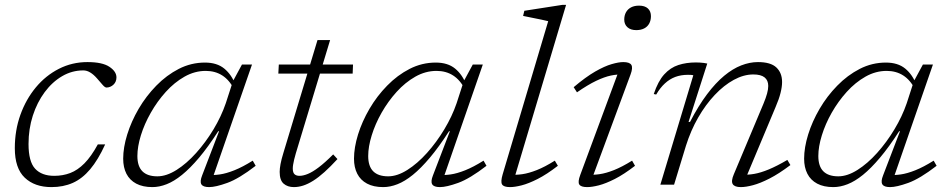

<svg xmlns="http://www.w3.org/2000/svg" viewBox="-20 -754 3868 784"><path d="M320 -466.5Q274 -466.5 233.8 -443Q193.5 -419.5 162.5 -377.8Q131.5 -336 114 -281.8Q96.5 -227.5 96.5 -166Q96.5 -94 123.5 -65Q150.5 -36 201.5 -36Q236.5 -36 266.8 -47.5Q297 -59 324.8 -87Q352.5 -115 379.5 -164.5H409.5Q380.5 -101 348.2 -62.8Q316 -24.5 277.2 -7.2Q238.5 10 190 10Q121.5 10 81 -28.5Q40.5 -67 40.5 -149Q40.5 -221.5 63.2 -285Q86 -348.5 126.2 -397Q166.5 -445.5 220.5 -473Q274.5 -500.5 337 -500.5Q398 -500.5 426.8 -481.2Q455.5 -462 455.5 -438Q455.5 -420 443.5 -408.5Q431.5 -397 415 -396.5Q408.5 -396.5 399 -407.5Q389.5 -418.5 376 -434Q362 -450 348.2 -458.2Q334.5 -466.5 320 -466.5Z M805.5 -38 874.5 -218H871Q829.5 -153.5 792.8 -110Q756 -66.5 723.2 -40Q690.5 -13.5 660.5 -1.8Q630.5 10 602 10Q563 10 536.2 -4.2Q509.5 -18.5 496.2 -44.5Q483 -70.5 483 -106Q483 -151.5 499.5 -204.8Q516 -258 546.2 -309.8Q576.5 -361.5 618.2 -404.2Q660 -447 710.2 -472.8Q760.5 -498.5 817 -498.5Q866 -498.5 896 -473.8Q926 -449 942 -406.5L935.5 -390Q916.5 -427.5 887.5 -446Q858.5 -464.5 820 -464.5Q775 -464.5 733.5 -441Q692 -417.5 657 -378.8Q622 -340 595.8 -293.8Q569.5 -247.5 555.2 -201.2Q541 -155 541 -117Q541 -75 561.5 -54.5Q582 -34 622.5 -34Q659.5 -34 700.8 -60Q742 -86 781 -129.5Q820 -173 851.8 -225.8Q883.5 -278.5 902 -332.5L931 -422L968 -490.5H1009L845.5 -19L832 -40Q852 -38 878 -41.8Q904 -45.5 937.2 -58.8Q970.5 -72 1012 -98L1024 -77Q956 -24.5 908.2 -7.2Q860.5 10 834 10Q809 10 802.2 -1.5Q795.5 -13 805.5 -38Z M1116.5 -453.5 1118.5 -490.5H1421.5L1420 -453.5ZM1188 -128Q1184 -114.5 1181.2 -102.8Q1178.5 -91 1177 -82Q1175.5 -73 1175.5 -66Q1175.5 -49 1182.8 -42.5Q1190 -36 1203 -36Q1218 -36 1237 -43.8Q1256 -51.5 1281.2 -70.5Q1306.5 -89.5 1340.5 -123.5L1358 -104.5Q1329.5 -73.5 1305 -51.5Q1280.5 -29.5 1259 -16Q1237.5 -2.5 1218 3.8Q1198.5 10 1180 10Q1154.5 10 1138.2 -4Q1122 -18 1122 -52Q1122 -65.5 1125.5 -84.2Q1129 -103 1137 -129L1276.5 -590.5H1328Z M1748 -38 1817 -218H1813.5Q1772 -153.5 1735.2 -110Q1698.5 -66.5 1665.8 -40Q1633 -13.5 1603 -1.8Q1573 10 1544.5 10Q1505.5 10 1478.8 -4.2Q1452 -18.5 1438.8 -44.5Q1425.5 -70.5 1425.5 -106Q1425.5 -151.5 1442 -204.8Q1458.5 -258 1488.8 -309.8Q1519 -361.5 1560.8 -404.2Q1602.5 -447 1652.8 -472.8Q1703 -498.5 1759.5 -498.5Q1808.5 -498.5 1838.5 -473.8Q1868.5 -449 1884.5 -406.5L1878 -390Q1859 -427.5 1830 -446Q1801 -464.5 1762.5 -464.5Q1717.5 -464.5 1676 -441Q1634.5 -417.5 1599.5 -378.8Q1564.5 -340 1538.2 -293.8Q1512 -247.5 1497.8 -201.2Q1483.5 -155 1483.5 -117Q1483.5 -75 1504 -54.5Q1524.5 -34 1565 -34Q1602 -34 1643.2 -60Q1684.5 -86 1723.5 -129.5Q1762.5 -173 1794.2 -225.8Q1826 -278.5 1844.5 -332.5L1873.5 -422L1910.5 -490.5H1951.5L1788 -19L1774.5 -40Q1794.5 -38 1820.5 -41.8Q1846.5 -45.5 1879.8 -58.8Q1913 -72 1954.5 -98L1966.5 -77Q1898.5 -24.5 1850.8 -7.2Q1803 10 1776.5 10Q1751.5 10 1744.8 -1.5Q1738 -13 1748 -38Z M2218.5 -667.5Q2209.5 -670 2190.8 -673.8Q2172 -677.5 2151.2 -681.8Q2130.5 -686 2116 -689L2121 -710L2275.5 -734H2291.5L2078.5 -20.5L2066.5 -41Q2087 -39 2113 -42.8Q2139 -46.5 2172 -59.5Q2205 -72.5 2245.5 -98L2258 -77Q2212.5 -42 2175.5 -23.2Q2138.5 -4.5 2110.2 2.8Q2082 10 2062.5 10Q2037 10 2030.2 -0.8Q2023.5 -11.5 2032.5 -42Z M2349.5 -40 2508 -468 2522 -449.5Q2501 -451 2474.5 -445.5Q2448 -440 2414 -423.8Q2380 -407.5 2336 -377L2322.5 -398Q2371.5 -439.5 2410.2 -461.8Q2449 -484 2477.8 -492.2Q2506.5 -500.5 2525 -500.5Q2551 -500.5 2558 -489Q2565 -477.5 2555 -450.5L2395.5 -19.5L2381.5 -41Q2402 -39 2428.2 -42.8Q2454.5 -46.5 2487.2 -59.5Q2520 -72.5 2561 -98L2573 -77Q2527.5 -42 2490.5 -23.2Q2453.5 -4.5 2425.2 2.8Q2397 10 2377.5 10Q2352.5 10 2345.5 -0.5Q2338.5 -11 2349.5 -40ZM2529 -674Q2529 -691 2536.2 -704Q2543.5 -717 2557 -724Q2570.5 -731 2589.5 -731Q2613 -731 2625.5 -719.5Q2638 -708 2638 -688Q2638 -671 2631 -658Q2624 -645 2610.5 -638Q2597 -631 2578 -631Q2555 -631 2542 -642.8Q2529 -654.5 2529 -674Z M2659.5 -368 2649.5 -370Q2667 -422.5 2692.2 -450.2Q2717.5 -478 2750 -488.5Q2782.5 -499 2821.5 -499Q2829.5 -499 2837.8 -498.5Q2846 -498 2854 -497Q2862 -496 2868 -494.5L2791.5 -256H2797.5Q2832 -322.5 2867 -369Q2902 -415.5 2937 -444.5Q2972 -473.5 3006.8 -487Q3041.5 -500.5 3075 -500.5Q3127 -500.5 3150.2 -478.5Q3173.5 -456.5 3173.5 -419Q3173.5 -399.5 3167.2 -374.5Q3161 -349.5 3147 -317L3022.5 -20L3013.5 -41Q3034 -39.5 3060 -44Q3086 -48.5 3119.2 -62.2Q3152.5 -76 3195 -101L3207.5 -80Q3160.5 -44.5 3122.2 -25Q3084 -5.5 3054.8 2.2Q3025.5 10 3005 10Q2979.5 10 2972 -2.2Q2964.5 -14.5 2976.5 -42.5L3097.5 -330.5Q3107.5 -354.5 3112.2 -372Q3117 -389.5 3117 -403Q3117 -426 3102 -438Q3087 -450 3056 -450Q3017 -450 2976.5 -428Q2936 -406 2898.5 -366.2Q2861 -326.5 2830.8 -273.8Q2800.5 -221 2781 -159L2732.5 0H2676.5L2811 -446.5Q2807 -448 2801 -448.2Q2795 -448.5 2789 -448.5Q2760.5 -448.5 2737.2 -439.8Q2714 -431 2694.8 -413.2Q2675.5 -395.5 2659.5 -368Z M3586 -38 3655 -218H3651.5Q3610 -153.5 3573.2 -110Q3536.5 -66.5 3503.8 -40Q3471 -13.5 3441 -1.8Q3411 10 3382.5 10Q3343.5 10 3316.8 -4.2Q3290 -18.5 3276.8 -44.5Q3263.5 -70.5 3263.5 -106Q3263.5 -151.5 3280 -204.8Q3296.5 -258 3326.8 -309.8Q3357 -361.5 3398.8 -404.2Q3440.5 -447 3490.8 -472.8Q3541 -498.5 3597.5 -498.5Q3646.5 -498.5 3676.5 -473.8Q3706.5 -449 3722.5 -406.5L3716 -390Q3697 -427.5 3668 -446Q3639 -464.5 3600.5 -464.5Q3555.5 -464.5 3514 -441Q3472.5 -417.5 3437.5 -378.8Q3402.5 -340 3376.2 -293.8Q3350 -247.5 3335.8 -201.2Q3321.5 -155 3321.5 -117Q3321.5 -75 3342 -54.5Q3362.5 -34 3403 -34Q3440 -34 3481.2 -60Q3522.5 -86 3561.5 -129.5Q3600.5 -173 3632.2 -225.8Q3664 -278.5 3682.5 -332.5L3711.5 -422L3748.5 -490.5H3789.5L3626 -19L3612.5 -40Q3632.5 -38 3658.5 -41.8Q3684.5 -45.5 3717.8 -58.8Q3751 -72 3792.5 -98L3804.5 -77Q3736.5 -24.5 3688.8 -7.2Q3641 10 3614.5 10Q3589.5 10 3582.8 -1.5Q3576 -13 3586 -38Z"/></svg>

Font: Newsreader 9pt Light
Style: Italic
Weight: 300
Italic angle: -17°
Designer: Hugues Gentile
Foundry: Production Type
Version: Version 1.003